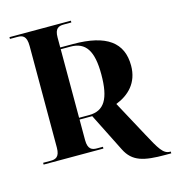

<svg xmlns="http://www.w3.org/2000/svg" viewBox="-120 -816 952 1039"><g transform="rotate(-15 355.5 -297.0)"><path d="M678 120H711V110H707C669 110 649 74 601 -15L493 -215C565 -243 624 -298 624 -395C624 -524 539 -589 350 -589H279V-645C279 -696 301 -704 330 -704H372V-714H28V-704H70C99 -704 121 -696 121 -639V-70C121 -17 97 -10 70 -10H28V0H363V-10H330C303 -10 279 -17 279 -70V-185H350L458 30C496 106 558 120 678 120ZM335 -195H279V-579H333C419 -579 456 -523 456 -391C456 -254 420 -195 335 -195Z"/></g></svg>

Font: Noto Serif Display
Style: Bold
Weight: 700
Designer: Monotype Design Team
Foundry: Monotype Imaging Inc.
Version: Version 2.009